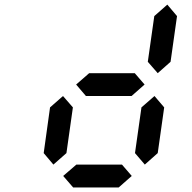

<svg xmlns="http://www.w3.org/2000/svg" viewBox="-20 -821 840 841"><path d="M213.9 -100.1 171.4 -150.4 199.2 -350.6 255.9 -400.4 299.3 -350.6 271 -150.4ZM614.3 -100.1 571.3 -150.4 599.6 -350.6 656.7 -400.4 699.2 -350.6 670.9 -150.4ZM670.9 -500.5 627.4 -550.3 655.8 -750.5 712.9 -800.8 755.4 -750.5 727.1 -550.3ZM556.2 -400.4H356.4L313.5 -450.7L370.6 -500.5H570.3L613.3 -450.7ZM500 0H300.3L256.8 -50.3L314.5 -100.1H514.2L557.1 -50.3Z"/></svg>

Font: E1234
Style: Italic
Weight: 400
Italic angle: -8°
Designer: GGBotNet
Foundry: GGBotNet
Version: 1.04